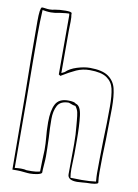

<svg xmlns="http://www.w3.org/2000/svg" viewBox="-84 -788 616 855"><g transform="rotate(10 224.0 -361.0)"><path d="M419 -196Q416 -123 416 -50Q416 -26 419 -2Q415 7 367 7Q362 7 348.5 8.5Q335 10 325 10Q282 10 282 -17L283 -153Q283 -198 279 -234Q277 -250 277 -257Q275 -282 272 -295.5Q269 -309 259 -322Q250 -322 228 -331Q190 -331 177 -306.5Q164 -282 164 -246Q164 -204 167 -162Q169 -106 169 -78Q169 -64 167 -40Q165 -16 165 -3Q162 3 145 6.5Q128 10 112 10Q103 10 85 8Q67 6 57 6H32Q32 -105 30 -329Q27 -497 27 -665Q27 -723 36 -728Q44 -728 53 -726.5Q62 -725 71 -725Q84 -725 94 -728Q116 -732 143 -732Q171 -732 171 -725V-718Q173 -712 173 -688L172 -646V-455L186 -462Q204 -480 236 -490Q268 -500 294 -500Q350 -500 377.5 -480.5Q405 -461 413 -428Q421 -395 421 -340Q421 -292 419 -196ZM406 -43Q406 -93 408 -193Q411 -270 411 -345Q411 -396 404 -426Q397 -456 372 -473Q347 -490 295 -490Q263 -490 235 -477.5Q207 -465 170 -442L162 -447V-713Q161 -717 161 -722Q148 -722 120 -718Q98 -713 79 -713Q69 -713 57.5 -714.5Q46 -716 41 -717Q38 -662 38 -605Q38 -503 40 -303L41 -3Q57 -5 69 -5Q85 -5 95 -2Q99 -2 118.5 -2Q138 -2 155 -7L156 -55Q158 -89 158 -105Q158 -134 155 -165Q154 -175 153 -191Q152 -207 152 -229Q152 -283 167 -311.5Q182 -340 223 -340Q252 -340 259 -332Q281 -327 286.5 -282.5Q292 -238 292 -172V-110Q292 -90 291 -79L290 -43Q290 -21 293 -3L344 -2Q380 -2 408 -6Q406 -30 406 -43Z"/></g></svg>

Font: Londrina Outline
Style: Regular
Weight: 400
Designer: Marcelo Magalhaes
Foundry: Marcelo Magalhães
Version: Version 1.002